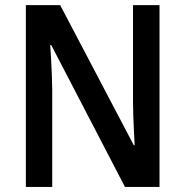

<svg xmlns="http://www.w3.org/2000/svg" viewBox="-20 -734 728 754"><path d="M606.4 0H470.7L181.2 -557.1H177.2Q179.2 -527.8 180.9 -497.8Q182.6 -467.8 183.6 -438.7Q184.6 -409.7 185.1 -381.8V0H81.5V-713.9H216.3L505.4 -163.6H508.8Q507.3 -191.9 505.9 -221.4Q504.4 -251 503.4 -280Q502.4 -309.1 502.4 -335V-713.9H606.4Z"/></svg>

Font: Open Sans SemiCondensed SemiBold
Style: Regular
Weight: 600
Width: 4
Designer: Monotype Design Team
Foundry: Monotype Imaging Inc.
Version: Version 3.000